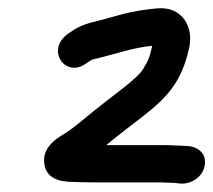

<svg xmlns="http://www.w3.org/2000/svg" viewBox="-20 -713 510 459"><path d="M416.1 -274C437.3 -274 463.2 -288.8 469 -315.4C477 -351.7 443.9 -364 427.2 -364C416.8 -364 394.8 -366 378.5 -366H234C259.1 -387.1 278.6 -401.7 320.8 -434.3C380.2 -480.5 414 -517.3 431.8 -596.9C444.2 -648 415.9 -698.6 355.2 -692.9C309.8 -689 278 -681.1 238.8 -669.8C211.9 -661.3 181.6 -659.2 152.1 -638.7L141.6 -631.5C89.1 -592.8 136.1 -526.7 184.4 -560.3L194.1 -566.9C200.8 -571.2 201 -570.8 217.4 -574.7C260.3 -585.1 297.7 -599 343.9 -603.5C337.7 -576.4 335.3 -568.7 321.2 -546.5C316.9 -539.4 300.9 -522.8 272.3 -500.8C241 -476.7 218.4 -459 203.9 -447.4C173.1 -422.6 155.8 -406.3 128.4 -389.8C119 -384.1 83.1 -363 85.4 -326.2C87.8 -286 122.6 -278.2 155.2 -278C170.2 -277.4 188.6 -277 206.5 -277H364.5C372.3 -277 381.2 -276 390.4 -276C403.7 -276 405 -274 416.1 -274Z"/></svg>

Font: Just Breathe
Style: BdObl3
Weight: 400
Foundry: Cannot Into Space Fonts
Version: Version 0.72